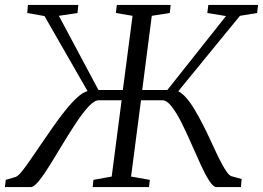

<svg xmlns="http://www.w3.org/2000/svg" viewBox="-49 -763 1072 783"><path d="M-29 0 -25.5 -29.5 15 -41.5Q24.5 -45 39.5 -63.2Q54.5 -81.5 74.2 -110.2Q94 -139 116.5 -172Q141 -208 166.5 -244.5Q192 -281 217 -312.2Q242 -343.5 265 -364.8Q288 -386 308 -391.5L132.5 -697.5L62 -710L65 -743H270.5L267 -710L191 -698.5L352.5 -396H452L491.5 -698.5L423.5 -710L427.5 -743H647L643.5 -710L570 -698.5L531 -396H633.5L872.5 -697.5L796.5 -710L800.5 -743H1003.5L999.5 -710L929.5 -698.5L678 -391Q694.5 -382.5 711.2 -363.2Q728 -344 744.2 -316.8Q760.5 -289.5 776.8 -258Q793 -226.5 808 -194Q821 -165.5 833.2 -139.8Q845.5 -114 856.5 -93.5Q867.5 -73 877.2 -60Q887 -47 894.5 -44.5L936.5 -33L933.5 0H833.5Q821 0 804.5 -25.5Q788 -51 769.5 -91.5Q751 -132 731.2 -177.2Q711.5 -222.5 691.2 -262.8Q671 -303 651.2 -328.5Q631.5 -354 613.5 -354H526L485.5 -43L562 -29.5L558.5 0H329L332 -29.5L406.5 -43L447 -354H353Q336 -354 312.2 -328.5Q288.5 -303 261.8 -262.8Q235 -222.5 207.8 -177.2Q180.5 -132 155.5 -91.5Q130.5 -51 110 -25.5Q89.5 0 76.5 0Z"/></svg>

Font: Merriweather 60pt Light
Style: Italic
Weight: 300
Italic angle: -7.8°
Version: Version 2.101